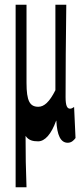

<svg xmlns="http://www.w3.org/2000/svg" viewBox="-20 -589 354 811"><path d="M46 -569V202H92C89 124 88 66 88 -15C101 4 119 8 141 8C170 8 197 -23 217 -79H218C221 -18 236 14 266 14C281 14 291 5 299 -6L293 -137C286 -132 281 -130 276 -130C264 -130 257 -141 257 -179C257 -269 258 -439 260 -569H214V-208C189 -158 166 -138 142 -138C106 -138 92 -162 92 -239V-569Z"/></svg>

Font: 寒蝉无机体 CompactMedium
Style: Regular
Weight: 500
Width: 3
Designer: ChillTanhei {Warren2060}; 
Source Han Sans {Ryoko NISHIZUKA 西塚涼子 (kana, bopomofo & ideographs); Paul D. Hunt (Latin, Gre
Foundry: ChillType&Adobe
Version: Version 1.000;Glyphs 3.1.1 (3135)